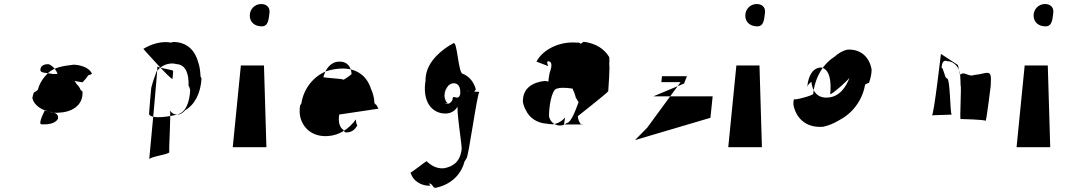

<svg xmlns="http://www.w3.org/2000/svg" viewBox="-20 -726 5257 947"><path d="M185 -113C219 -111 252 -116 266 -140C271 -169 244 -171 219 -176C183 -185 149 -207 140 -240C140 -249 143 -258 147 -270C155 -273 163 -279 167 -284C175 -317 196 -345 217 -366C249 -395 293 -401 344 -407C391 -405 426 -385 434 -361C431 -363 421 -353 415 -355C409 -344 400 -333 387 -320C347 -325 303 -338 268 -346C263 -376 245 -397 222 -409C199 -411 181 -403 179 -382C178 -370 194 -367 210 -366C220 -364 229 -363 241 -361C258 -362 277 -362 294 -361C322 -352 345 -336 358 -311C367 -303 373 -294 378 -282C381 -280 384 -277 387 -275C391 -203 331 -172 267 -170C261 -170 255 -169 250 -170C201 -173 166 -203 157 -234C156 -243 159 -253 163 -262C164 -261 246 -284 247 -283C247 -258 154 -113 185 -113Z M687 -485C687 -485 824 -330 831 -337C832 -338 833 -374 834 -375C841 -382 751 -391 756 -400C761 -411 716 60 716 60C717 47 818 35 815 24C812 13 824 -174 818 -182C827 -167 841 -158 865 -162C876 -166 886 -173 893 -182C940 -209 970 -266 974 -339C972 -343 971 -346 969 -349C968 -374 965 -398 958 -418C943 -475 904 -519 834 -519C830 -518 828 -517 825 -516C775 -524 729 -510 687 -485ZM853 -161C826 -153 726 -135 715 -163C716 -184 724 -271 726 -293C733 -321 743 -348 752 -373C771 -397 795 -412 829 -413C835 -413 843 -412 849 -410C898 -408 912 -359 910 -303C914 -298 917 -288 918 -281C915 -223 897 -170 853 -161Z M1294 0 1282 -403H1168L1128 0ZM1271 -596C1305 -596 1305 -634 1309 -662C1313 -691 1293 -708 1264 -706C1236 -704 1212 -681 1212 -649C1212 -617 1236 -596 1271 -596Z M1735 -137C1735 -137 1737 -108 1743 -109C1730 -84 1712 -72 1685 -73C1680 -74 1676 -79 1674 -85C1656 -97 1647 -122 1653 -161L1847 -190C1844 -196 1839 -203 1836 -209C1833 -208 1830 -217 1827 -216C1826 -242 1820 -266 1810 -287C1791 -349 1742 -388 1671 -388C1643 -388 1615 -383 1590 -375C1528 -350 1478 -292 1466 -214C1464 -211 1462 -208 1460 -206C1457 -184 1457 -163 1462 -145C1478 -88 1527 -50 1597 -55C1651 -58 1700 -88 1735 -137ZM1714 -362C1720 -362 1671 -328 1673 -333C1675 -338 1571 -342 1575 -346C1586 -386 1610 -420 1651 -422C1689 -424 1711 -401 1714 -362Z M2239 -204C2227 -204 2261 5 2257 11C2249 73 2215 95 2170 104C2132 107 2105 89 2084 69C2079 70 2011 125 2005 125C2018 170 2061 192 2104 190C2101 187 2098 183 2096 179C2115 178 2114 205 2131 200C2195 186 2252 144 2271 71C2274 66 2278 61 2280 56C2290 59 2334 -273 2345 -273C2345 -273 2274 -275 2284 -278C2294 -281 2297 -254 2306 -261C2315 -268 2322 -276 2327 -286C2317 -320 2297 -348 2263 -362C2240 -362 2236 -523 2217 -513C2163 -485 2088 -425 2080 -348C2080 -344 2078 -332 2079 -329C2071 -282 2077 -242 2093 -214C2109 -186 2139 -165 2179 -166C2207 -167 2227 -181 2239 -204ZM2250 -262C2239 -222 2212 -268 2212 -234C2205 -219 2193 -211 2174 -213C2180 -215 2185 -216 2191 -216C2190 -216 2188 -216 2187 -218C2172 -229 2170 -258 2177 -293L2170 -233C2171 -279 2187 -319 2224 -315C2245 -311 2252 -290 2250 -262Z M2830 -153C2831 -135 2837 -122 2848 -110C2851 -113 2854 -110 2857 -112H2762C2764 -122 2764 -132 2767 -144L2768 -147C2753 -130 2732 -116 2707 -113C2697 -113 2688 -114 2677 -116C2627 -119 2591 -146 2574 -182C2566 -195 2562 -209 2559 -224C2558 -293 2608 -320 2668 -327C2664 -326 2688 -325 2685 -323C2685 -334 2689 -358 2691 -367C2703 -399 2703 -419 2689 -423C2679 -427 2675 -420 2684 -400C2664 -408 2644 -415 2626 -422C2643 -455 2673 -478 2703 -493C2737 -510 2778 -519 2822 -516C2831 -516 2838 -518 2844 -510L2859 -520C2919 -512 2961 -485 2985 -444C2986 -435 2986 -421 2985 -410C2988 -389 2982 -301 2980 -276C2981 -272 2830 -153 2830 -153ZM2688 -153C2694 -115 2740 -91 2775 -119C2799 -121 2824 -197 2834 -223C2829 -225 2826 -240 2821 -241C2817 -258 2811 -274 2804 -289C2788 -292 2771 -293 2755 -293C2745 -293 2736 -292 2727 -289C2699 -285 2687 -190 2688 -153Z M3203 -251 3354 -314 3368 -350H3245L3242 -321H3337L3172 -96L3112 -35L3484 -145L3495 -251Z M3738 0 3726 -403H3612L3572 0ZM3715 -596C3749 -596 3749 -634 3753 -662C3757 -691 3737 -708 3708 -706C3680 -704 3656 -681 3656 -649C3656 -617 3680 -596 3715 -596Z M3991 -263C3990 -255 3897 -230 3896 -237C3891 -219 3893 -203 3899 -188C3917 -133 3966 -94 4041 -101C4068 -107 4094 -118 4119 -133C4181 -165 4233 -227 4247 -309C4253 -311 4259 -317 4266 -317C4275 -342 4279 -364 4279 -383C4269 -444 4225 -486 4158 -481C4138 -476 4117 -465 4097 -447C4043 -413 4000 -349 3991 -263ZM4075 -263C4074 -250 4184 -348 4172 -348C4154 -296 4120 -249 4065 -245C4009 -240 3986 -279 3982 -323C3973 -315 3967 -310 3962 -299C3966 -349 3988 -394 4032 -393C4072 -383 4081 -327 4075 -263Z M4654 -424C4687 -424 4716 -389 4716 -352C4717 -337 4718 -320 4718 -303C4723 -305 4713 -139 4718 -139C4727 -139 4837 -136 4841 -130C4845 -123 4867 -309 4866 -298C4867 -308 4867 -312 4867 -321C4873 -400 4837 -352 4764 -356C4764 -356 4793 -356 4780 -354C4753 -349 4735 -376 4715 -357L4705 -405L4621 -460C4623 -481 4585 -145 4576 -157C4575 -158 4676 -160 4674 -161C4665 -170 4668 -340 4650 -340C4639 -340 4633 -396 4624 -391C4626 -420 4635 -432 4654 -424Z M5160 0 5148 -403H5034L4994 0ZM5137 -596C5171 -596 5171 -634 5175 -662C5179 -691 5159 -708 5130 -706C5102 -704 5078 -681 5078 -649C5078 -617 5102 -596 5137 -596Z"/></svg>

Font: Ugly Stick
Style: It
Weight: 400
Designer: Stig
Foundry: Cannot Into Space Fonts
Version: Version 0.99